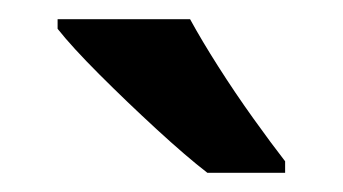

<svg xmlns="http://www.w3.org/2000/svg" viewBox="-20 -786 357 200"><path d="M178 -766Q190 -744 207.5 -716.5Q225 -689 244 -662.5Q263 -636 277 -618V-606H196Q174 -623 143 -651.5Q112 -680 83.5 -708.5Q55 -737 40 -756V-766Z"/></svg>

Font: Noto Sans Gujarati SemiCondensed SemiBold
Style: Regular
Weight: 600
Width: 4
Designer: Jelle Bosma - Monotype Design Team, Universal Thirst
Foundry: Monotype Imaging Inc.
Version: Version 2.106; ttfautohint (v1.8.4.7-5d5b)